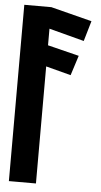

<svg xmlns="http://www.w3.org/2000/svg" viewBox="-58 -896 490 933"><g transform="rotate(5 186.5 -430.0)"><path d="M22 -860V0H154V-571L276 -539L307 -636L154 -674V-755L325 -710L354 -809L154 -860Z"/></g></svg>

Font: Ny Stormning
Style: Regular
Weight: 400
Designer: Robert Jablonski, Mew Too
Foundry: Cannot Into Space Fonts
Version: Version 0.90